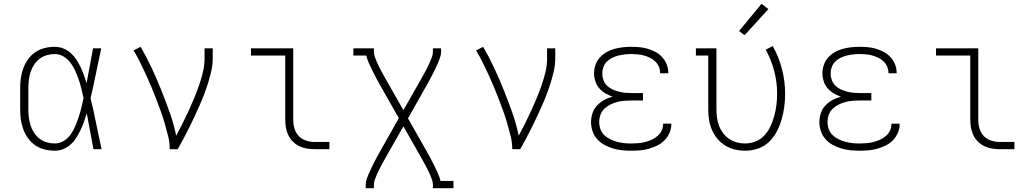

<svg xmlns="http://www.w3.org/2000/svg" viewBox="-20 -784 5440 1009"><path d="M268 8Q241 8 214.5 1.5Q188 -5 166 -20Q144 -35 128 -57Q112 -79 102.5 -104.5Q93 -130 89.5 -156.5Q86 -183 86 -210V-320Q86 -347 89.5 -373.5Q93 -400 102.5 -425.5Q112 -451 128 -473Q144 -495 166 -510Q188 -525 214.5 -531.5Q241 -538 268 -538Q291 -538 312.5 -529.5Q334 -521 351 -506Q368 -491 380.5 -472Q393 -453 403 -432.5Q413 -412 420.5 -390.5Q428 -369 435 -347Q444 -393 452 -438.5Q460 -484 469 -530H512Q498 -465 484.5 -399Q471 -333 456 -268Q472 -202 485.5 -134.5Q499 -67 514 0H471Q462 -47 453.5 -94.5Q445 -142 436 -189Q429 -167 421.5 -145Q414 -123 404 -102Q394 -81 381.5 -61Q369 -41 352 -25.5Q335 -10 313.5 -1Q292 8 268 8ZM268 -30Q294 -30 316 -44Q338 -58 352.5 -79Q367 -100 376.5 -123.5Q386 -147 394 -171Q402 -195 408 -219.5Q414 -244 419 -268Q414 -293 408 -317Q402 -341 394 -364.5Q386 -388 376 -410.5Q366 -433 351.5 -453Q337 -473 315 -486.5Q293 -500 268 -500Q247 -500 226 -494Q205 -488 188 -475Q171 -462 159 -443.5Q147 -425 140.5 -404.5Q134 -384 131.5 -362.5Q129 -341 129 -320V-210Q129 -189 131.5 -167.5Q134 -146 140.5 -125.5Q147 -105 159 -86.5Q171 -68 188 -55Q205 -42 226 -36Q247 -30 268 -30Z M872 0Q872 -35 863.5 -69Q855 -103 845.5 -136Q836 -169 824 -202Q812 -235 799.5 -267.5Q787 -300 773.5 -332Q760 -364 745.5 -395.5Q731 -427 715.5 -458Q700 -489 682 -519L719 -538Q751 -483 777.5 -426Q804 -369 827.5 -310.5Q851 -252 872 -192.5Q893 -133 906 -71Q923 -103 939.5 -135.5Q956 -168 971 -201Q986 -234 1000 -267.5Q1014 -301 1026 -335.5Q1038 -370 1046.5 -405.5Q1055 -441 1055 -477V-530H1098V-477Q1098 -445 1091 -413.5Q1084 -382 1074.5 -351Q1065 -320 1053.5 -290Q1042 -260 1029 -230.5Q1016 -201 1002.5 -172Q989 -143 974.5 -114Q960 -85 945 -56.5Q930 -28 914 0Z M1633 0Q1613 0 1592 -3.5Q1571 -7 1552.5 -16Q1534 -25 1519 -40Q1504 -55 1495 -74Q1486 -93 1482.5 -113.5Q1479 -134 1479 -155V-492H1299V-530H1521V-155Q1521 -132 1527.5 -109Q1534 -86 1549.5 -69.5Q1565 -53 1587.5 -45.5Q1610 -38 1633 -38H1711V0Z M1902 205V187Q1902 171 1907.5 156Q1913 141 1919 126.5Q1925 112 1932 98Q1939 84 1946 70Q1953 56 1960.5 42Q1968 28 1976 14L2076 -163L1976 -339Q1965 -358 1955.5 -376.5Q1946 -395 1936.5 -414Q1927 -433 1918.5 -452Q1910 -471 1905 -492H1837V-530H1945V-512Q1945 -498 1950 -484.5Q1955 -471 1960.5 -458Q1966 -445 1972.5 -432.5Q1979 -420 1985.5 -407.5Q1992 -395 1999 -383Q2006 -371 2013 -358L2100 -205L2187 -358Q2194 -371 2201 -383Q2208 -395 2214.5 -407.5Q2221 -420 2227.5 -432.5Q2234 -445 2239.5 -458Q2245 -471 2250 -484.5Q2255 -498 2255 -512V-530H2298V-512Q2298 -496 2292.5 -481Q2287 -466 2281 -451.5Q2275 -437 2268 -423Q2261 -409 2254 -395Q2247 -381 2239.5 -367Q2232 -353 2224 -339L2124 -162L2224 14Q2235 33 2244.5 51.5Q2254 70 2263.5 89Q2273 108 2281.5 127Q2290 146 2295 167H2363V205H2255V187Q2255 173 2250 159.5Q2245 146 2239.5 133Q2234 120 2227.5 107.5Q2221 95 2214.5 82.5Q2208 70 2201 58Q2194 46 2187 33L2100 -120L2013 33Q2006 46 1999 58Q1992 70 1985.5 82.5Q1979 95 1972.5 107.5Q1966 120 1960.5 133Q1955 146 1950 159.5Q1945 173 1945 187V205Z M2672 0Q2672 -35 2663.5 -69Q2655 -103 2645.5 -136Q2636 -169 2624 -202Q2612 -235 2599.5 -267.5Q2587 -300 2573.5 -332Q2560 -364 2545.5 -395.5Q2531 -427 2515.5 -458Q2500 -489 2482 -519L2519 -538Q2551 -483 2577.5 -426Q2604 -369 2627.5 -310.5Q2651 -252 2672 -192.5Q2693 -133 2706 -71Q2723 -103 2739.5 -135.5Q2756 -168 2771 -201Q2786 -234 2800 -267.5Q2814 -301 2826 -335.5Q2838 -370 2846.5 -405.5Q2855 -441 2855 -477V-530H2898V-477Q2898 -445 2891 -413.5Q2884 -382 2874.5 -351Q2865 -320 2853.5 -290Q2842 -260 2829 -230.5Q2816 -201 2802.5 -172Q2789 -143 2774.5 -114Q2760 -85 2745 -56.5Q2730 -28 2714 0Z M3297 8Q3273 8 3248.5 5.5Q3224 3 3201 -4Q3178 -11 3156.5 -22.5Q3135 -34 3118.5 -52.5Q3102 -71 3094 -94.5Q3086 -118 3086 -142Q3086 -166 3093.5 -189Q3101 -212 3117.5 -229.5Q3134 -247 3155 -258.5Q3176 -270 3199 -276Q3179 -283 3160.5 -294Q3142 -305 3128.5 -321Q3115 -337 3108.5 -357.5Q3102 -378 3102 -399Q3102 -421 3109.5 -443Q3117 -465 3132 -481.5Q3147 -498 3166.5 -509.5Q3186 -521 3208 -527Q3230 -533 3252.5 -535.5Q3275 -538 3297 -538Q3319 -538 3341 -536Q3363 -534 3384.5 -527.5Q3406 -521 3425.5 -510.5Q3445 -500 3460 -483.5Q3475 -467 3483.5 -446Q3492 -425 3492 -403Q3492 -402 3492 -401Q3492 -400 3492 -399H3449Q3449 -400 3449 -400.5Q3449 -401 3449 -402Q3449 -419 3442 -434.5Q3435 -450 3423 -461.5Q3411 -473 3395.5 -480.5Q3380 -488 3364 -492.5Q3348 -497 3331 -498.5Q3314 -500 3297 -500Q3280 -500 3263 -498Q3246 -496 3229.5 -492Q3213 -488 3197 -480Q3181 -472 3169 -460Q3157 -448 3151 -431.5Q3145 -415 3145 -398Q3145 -381 3151 -364Q3157 -347 3169.5 -334.5Q3182 -322 3198 -314.5Q3214 -307 3231 -302.5Q3248 -298 3265.5 -296.5Q3283 -295 3300 -295H3359V-256H3300Q3281 -256 3261.5 -254.5Q3242 -253 3223.5 -248Q3205 -243 3187.5 -234.5Q3170 -226 3156 -212.5Q3142 -199 3135.5 -180.5Q3129 -162 3129 -142Q3129 -123 3135.5 -105Q3142 -87 3155.5 -74Q3169 -61 3186.5 -52.5Q3204 -44 3222 -39Q3240 -34 3259 -32Q3278 -30 3297 -30Q3315 -30 3333.5 -31.5Q3352 -33 3369.5 -37.5Q3387 -42 3404 -49.5Q3421 -57 3435 -69Q3449 -81 3457 -97.5Q3465 -114 3465 -133Q3465 -133 3465 -133Q3465 -133 3465 -134H3508Q3508 -133 3508 -132.5Q3508 -132 3508 -132Q3508 -108 3498.5 -86Q3489 -64 3472.5 -47Q3456 -30 3434.5 -19.5Q3413 -9 3390.5 -2.5Q3368 4 3344.5 6Q3321 8 3297 8Z M3896 8Q3868 8 3841 1.5Q3814 -5 3790.5 -19.5Q3767 -34 3749.5 -55.5Q3732 -77 3721 -102.5Q3710 -128 3706 -155Q3702 -182 3702 -210V-492H3637V-530H3745V-210Q3745 -188 3748 -166Q3751 -144 3758.5 -123.5Q3766 -103 3779.5 -85Q3793 -67 3811.5 -54.5Q3830 -42 3851.5 -36Q3873 -30 3895 -30Q3924 -30 3951.5 -41Q3979 -52 3998.5 -74Q4018 -96 4030 -122.5Q4042 -149 4049.5 -177Q4057 -205 4060.5 -234Q4064 -263 4064 -292Q4064 -352 4048.5 -411Q4033 -470 4004 -523L4041 -542Q4073 -485 4089.5 -421Q4106 -357 4106 -291Q4106 -257 4101.5 -223Q4097 -189 4087.5 -156Q4078 -123 4062 -92.5Q4046 -62 4021 -38Q3996 -14 3963 -3Q3930 8 3896 8ZM3893 -599 3864 -621 3982 -764 4018 -736Z M4497 8Q4473 8 4448.5 5.5Q4424 3 4401 -4Q4378 -11 4356.5 -22.5Q4335 -34 4318.5 -52.5Q4302 -71 4294 -94.5Q4286 -118 4286 -142Q4286 -166 4293.5 -189Q4301 -212 4317.5 -229.5Q4334 -247 4355 -258.5Q4376 -270 4399 -276Q4379 -283 4360.5 -294Q4342 -305 4328.5 -321Q4315 -337 4308.5 -357.5Q4302 -378 4302 -399Q4302 -421 4309.5 -443Q4317 -465 4332 -481.5Q4347 -498 4366.5 -509.5Q4386 -521 4408 -527Q4430 -533 4452.5 -535.5Q4475 -538 4497 -538Q4519 -538 4541 -536Q4563 -534 4584.5 -527.5Q4606 -521 4625.5 -510.5Q4645 -500 4660 -483.5Q4675 -467 4683.5 -446Q4692 -425 4692 -403Q4692 -402 4692 -401Q4692 -400 4692 -399H4649Q4649 -400 4649 -400.5Q4649 -401 4649 -402Q4649 -419 4642 -434.5Q4635 -450 4623 -461.5Q4611 -473 4595.5 -480.5Q4580 -488 4564 -492.5Q4548 -497 4531 -498.5Q4514 -500 4497 -500Q4480 -500 4463 -498Q4446 -496 4429.5 -492Q4413 -488 4397 -480Q4381 -472 4369 -460Q4357 -448 4351 -431.5Q4345 -415 4345 -398Q4345 -381 4351 -364Q4357 -347 4369.5 -334.5Q4382 -322 4398 -314.5Q4414 -307 4431 -302.5Q4448 -298 4465.5 -296.5Q4483 -295 4500 -295H4559V-256H4500Q4481 -256 4461.5 -254.5Q4442 -253 4423.5 -248Q4405 -243 4387.5 -234.5Q4370 -226 4356 -212.5Q4342 -199 4335.5 -180.5Q4329 -162 4329 -142Q4329 -123 4335.5 -105Q4342 -87 4355.5 -74Q4369 -61 4386.5 -52.5Q4404 -44 4422 -39Q4440 -34 4459 -32Q4478 -30 4497 -30Q4515 -30 4533.5 -31.5Q4552 -33 4569.5 -37.5Q4587 -42 4604 -49.5Q4621 -57 4635 -69Q4649 -81 4657 -97.5Q4665 -114 4665 -133Q4665 -133 4665 -133Q4665 -133 4665 -134H4708Q4708 -133 4708 -132.5Q4708 -132 4708 -132Q4708 -108 4698.5 -86Q4689 -64 4672.5 -47Q4656 -30 4634.5 -19.5Q4613 -9 4590.5 -2.5Q4568 4 4544.5 6Q4521 8 4497 8Z M5233 0Q5213 0 5192 -3.5Q5171 -7 5152.5 -16Q5134 -25 5119 -40Q5104 -55 5095 -74Q5086 -93 5082.5 -113.5Q5079 -134 5079 -155V-492H4899V-530H5121V-155Q5121 -132 5127.5 -109Q5134 -86 5149.5 -69.5Q5165 -53 5187.5 -45.5Q5210 -38 5233 -38H5311V0Z"/></svg>

Font: Iosevka Curly Slab XLtEx
Style: Regular
Weight: 200
Width: 7
Monospace: yes
Designer: Belleve Invis
Foundry: Belleve Invis
Version: Version 11.1.0; ttfautohint (v1.8.3)